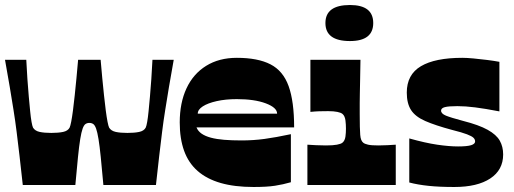

<svg xmlns="http://www.w3.org/2000/svg" viewBox="-26 -739 2054 767"><path d="M65 0Q58 -65 52 -116Q46 -167 40.5 -211.5Q35 -256 28 -299.5Q21 -343 13 -391.5Q5 -440 -6 -500H79Q81 -460 83.5 -423Q86 -386 89 -353Q92 -320 94.5 -294.5Q97 -269 100 -252Q103 -235 106 -229Q114 -216 132.5 -212Q151 -208 179 -208Q207 -208 226 -212Q245 -216 252 -229Q255 -235 258.5 -253Q262 -271 265.5 -298Q269 -325 272.5 -358Q276 -391 279.5 -427.5Q283 -464 286 -500H376Q379 -464 382.5 -427.5Q386 -391 389.5 -358Q393 -325 396.5 -298Q400 -271 403.5 -253Q407 -235 410 -229Q418 -216 436.5 -212Q455 -208 483 -208Q511 -208 530 -212Q549 -216 556 -229Q559 -235 562 -252Q565 -269 567.5 -294.5Q570 -320 573 -353Q576 -386 578.5 -423Q581 -460 583 -500H668Q657 -440 649 -391.5Q641 -343 634 -299.5Q627 -256 621.5 -211.5Q616 -167 610 -116Q604 -65 597 0H387Q381 -67 376.5 -111.5Q372 -156 367.5 -183.5Q363 -211 358 -225Q353 -239 346.5 -243.5Q340 -248 331 -248Q322 -248 315.5 -243.5Q309 -239 304 -225Q299 -211 294.5 -183.5Q290 -156 285.5 -111.5Q281 -67 275 0Z M987 8Q911 8 855.5 -8Q800 -24 763.5 -56Q727 -88 709.5 -136.5Q692 -185 692 -250Q692 -328 719 -386Q746 -444 797.5 -476Q849 -508 920 -508Q1004 -508 1054.5 -482Q1105 -456 1127 -395Q1149 -334 1149 -230H759Q765 -215 779.5 -205Q794 -195 816.5 -189Q839 -183 869.5 -180.5Q900 -178 939 -178Q986 -178 1030.5 -184Q1075 -190 1136 -203V-11Q1105 -2 1072.5 3Q1040 8 987 8ZM1081 -285Q1081 -309 1036 -326Q991 -343 920 -343Q875 -343 839.5 -335Q804 -327 784 -314Q764 -301 764 -285Z M1202 0V-161Q1219 -160 1236.5 -159Q1254 -158 1276 -158Q1304 -158 1320 -161Q1336 -164 1342 -169Q1347 -173 1350 -179.5Q1353 -186 1354 -193.5Q1355 -201 1355.5 -209Q1356 -217 1356 -225Q1356 -233 1355.5 -241.5Q1355 -250 1354 -258Q1353 -266 1350 -273Q1347 -280 1342 -284Q1336 -289 1321.5 -292Q1307 -295 1285 -295Q1265 -295 1249 -294.5Q1233 -294 1214 -292V-500H1414Q1413 -446 1412.5 -415Q1412 -384 1411.5 -365Q1411 -346 1411 -328Q1411 -310 1411 -283Q1411 -253 1411.5 -233Q1412 -213 1413 -200.5Q1414 -188 1417 -180.5Q1420 -173 1425 -169Q1431 -164 1444.5 -161Q1458 -158 1486 -158Q1504 -158 1521.5 -159Q1539 -160 1555 -161V0ZM1372 -575Q1274 -575 1274 -647Q1274 -719 1372 -719Q1465 -719 1465 -647Q1465 -575 1372 -575Z M1609 -10V-186Q1673 -168 1720.5 -161Q1768 -154 1804 -154Q1840 -154 1856 -159Q1872 -164 1872 -174Q1872 -182 1865.5 -188.5Q1859 -195 1839.5 -202.5Q1820 -210 1780 -220Q1713 -238 1673 -255.5Q1633 -273 1616 -299.5Q1599 -326 1599 -369Q1599 -441 1655.5 -474.5Q1712 -508 1821 -508Q1839 -508 1865.5 -505.5Q1892 -503 1920 -499.5Q1948 -496 1969 -492V-294Q1912 -305 1872.5 -310Q1833 -315 1801 -315Q1766 -315 1751 -311Q1736 -307 1736 -297Q1736 -285 1755.5 -277Q1775 -269 1824 -256Q1887 -240 1922 -220.5Q1957 -201 1970.5 -177Q1984 -153 1984 -122Q1984 -60 1932.5 -26Q1881 8 1789 8Q1730 8 1686.5 3.5Q1643 -1 1609 -10Z"/></svg>

Font: Ojuju ExtraLight ExtraBold
Style: Regular
Weight: 800
Version: Version 1.000